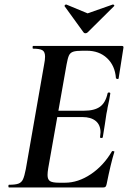

<svg xmlns="http://www.w3.org/2000/svg" viewBox="-20 -828 571 848"><path d="M20 -12Q48 -12 61.5 -17Q75 -22 81.5 -36Q88 -50 94 -81L175 -544Q179 -563 179 -578Q179 -599 167.5 -606Q156 -613 126 -613Q124 -613 124 -619Q124 -625 126 -625H519Q527 -625 525 -616L504 -482Q504 -479 500 -479Q497 -479 494.5 -480.5Q492 -482 492 -483Q488 -538 453 -571Q418 -604 363 -604H345Q316 -604 303 -599.5Q290 -595 284.5 -583Q279 -571 274 -543L193 -85Q190 -67 190 -55Q190 -35 201 -28Q212 -21 241 -21H267Q325 -21 381 -58.5Q437 -96 474 -159Q475 -162 481 -160.5Q487 -159 485 -157Q469 -105 451 -15Q449 -6 446 -3Q443 0 435 0H20Q17 0 17 -6Q17 -12 20 -12ZM422 -223Q424 -237 424 -243Q424 -276 403 -293.5Q382 -311 344 -311H187L191 -339H351Q397 -339 421.5 -356.5Q446 -374 455 -415Q456 -420 462 -419.5Q468 -419 467 -414Q463 -386 455 -352Q455 -348 450 -325Q447 -307 443 -278Q441 -267 439 -253Q437 -239 434 -222Q433 -218 427 -218.5Q421 -219 422 -223ZM265 -802Q265 -804 268 -806.5Q271 -809 273 -808L367 -769L478 -808H479Q482 -808 484 -805.5Q486 -803 484 -801L367 -685Q363 -681 357 -681Q352 -681 349 -685L265 -801Z"/></svg>

Font: Cormorant Infant
Style: Bold Italic
Weight: 700
Italic angle: -10°
Designer: Christian Thalmann (Catharsis Fonts)
Foundry: Catharsis Fonts
Version: Version 4.000